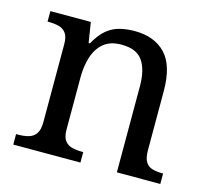

<svg xmlns="http://www.w3.org/2000/svg" viewBox="-84 -645 813 743"><g transform="rotate(15 322.5 -273.0)"><path d="M28 0V-42H36Q59 -42 77.5 -47Q96 -52 107 -67.5Q118 -83 118 -114V-426Q118 -456 107 -470.5Q96 -485 78 -489.5Q60 -494 38 -494H33V-536H195L208 -455H213Q234 -493 257.5 -512.5Q281 -532 309 -539Q337 -546 369 -546Q448 -546 492.5 -499.5Q537 -453 537 -350V-114Q537 -83 546.5 -67.5Q556 -52 573 -47Q590 -42 612 -42H617V0H443V-345Q443 -410 418.5 -446Q394 -482 333 -482Q288 -482 261.5 -459.5Q235 -437 223.5 -400Q212 -363 212 -320V-109Q212 -80 223 -65.5Q234 -51 252 -46.5Q270 -42 292 -42H297V0Z"/></g></svg>

Font: Noto Serif Tamil
Style: Regular
Weight: 400
Designer: Indian Type Foundry, Tom Grace, and the Monotype Design Team
Foundry: Monotype Imaging Inc.
Version: Version 2.003